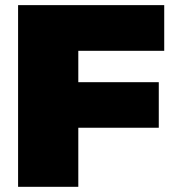

<svg xmlns="http://www.w3.org/2000/svg" viewBox="-20 -721 671 741"><path d="M49.8 0V-701.2H613.8V-524.9H282.2V-403.8H592.8V-228H282.2V0Z"/></svg>

Font: Trueno Black
Style: Regular
Weight: 900
Designer: Julieta Ulanovsky
Foundry: Julieta Ulanovsky
Version: Version 3.001b | FøM Fix